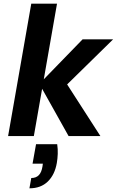

<svg xmlns="http://www.w3.org/2000/svg" viewBox="-20 -740 635 1044"><path d="M353 0 194 -284 429 -526H595L288 -225L309 -337L526 0ZM24 0 150 -720H290L164 0ZM140 284 150 228Q176 228 191 212.5Q206 197 211 165L213 150H157L176 44H291Q295 71 294 97Q293 123 289 146Q278 210 240 247Q202 284 140 284Z"/></svg>

Font: DM Sans 9pt ExtraBold
Style: Italic
Weight: 800
Italic angle: -10°
Version: Version 4.004;gftools[0.9.30]